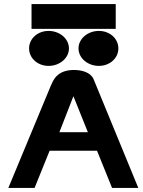

<svg xmlns="http://www.w3.org/2000/svg" viewBox="-20 -924 702 944"><path d="M135 -904V-782H549V-904ZM466 -600C520 -600 562 -638 562 -686C562 -734 520 -772 466 -772C412 -772 366 -734 366 -686C366 -638 412 -600 466 -600ZM219 -600C273 -600 319 -638 319 -686C319 -734 273 -772 219 -772C165 -772 123 -734 123 -686C123 -638 165 -600 219 -600ZM440 -535C425 -569 382 -580 342 -580C257 -579 241 -526 230 -503L21 0H150L224 -183H457L531 0H660ZM341 -451 412 -274H272Z"/></svg>

Font: Charger
Style: Hemi
Weight: 900
Designer: Jasper
Foundry: Cannot Into Space Fonts
Version: Version 0.99